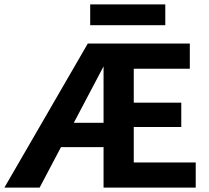

<svg xmlns="http://www.w3.org/2000/svg" viewBox="-33 -857 954 877"><path d="M-13 0 368 -658H495L148 0ZM197 -185 234 -296H501V-185ZM533 -277V-388H795V-277ZM440 0V-658H834V-543H578V-115H861V0ZM379 -742V-837H722V-742Z"/></svg>

Font: Ysabeau Office ExtraBold
Style: Regular
Weight: 800
Designer: Christian Thalmann (Catharsis Fonts)
Version: Version 2.001;gftools[0.9.30]; featfreeze: tnum,lnum,ss02